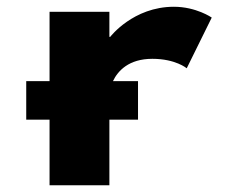

<svg xmlns="http://www.w3.org/2000/svg" viewBox="-20 -548 704 568"><path d="M126.6 -194V0H303.6V-194H388.3V-308H314.2C328.4 -338 360.6 -374 430.7 -374C499.4 -374 532.4 -346 532.4 -346L606.4 -496C606.4 -496 560.4 -528 494.4 -528C373.8 -528 306.1 -439 306.1 -439H303.6V-513H126.6V-308H57.6V-194Z"/></svg>

Font: Hussar
Style: BdSuprExt
Weight: 700
Foundry: Cannot Into Space Fonts
Version: Version 2.00